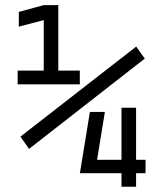

<svg xmlns="http://www.w3.org/2000/svg" viewBox="-20 -713 626 733"><path d="M284.7 -51.8 285.2 -52.7 323.2 -285.6H380.4L350.6 -103H443.8V-301.8H499.5V-103H535.6V-51.8H499.5V0H443.8V-51.8ZM90.8 -144.5 58.1 -191.4 500 -535.2 532.7 -489.3ZM47.4 -391.1V-443.4H147V-636.2L51.8 -611.3V-667.5L147 -693.4H202.6V-443.4H284.7V-391.1Z"/></svg>

Font: Cascadia Code NF Light
Style: Regular
Weight: 300
Monospace: yes
Designer: Aaron Bell
Foundry: Saja Typeworks
Version: Version 2404.023; ttfautohint (v1.8.4)